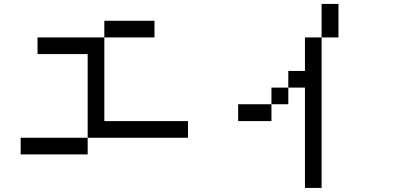

<svg xmlns="http://www.w3.org/2000/svg" viewBox="-20 -796 2040 957"><path d="M167 -526.4V-609.4H500V-192.4H917V-109.4H417V-526.4ZM83 -26.4V-109.4H417V-26.4ZM500 -609.4V-692.4H750V-609.4Z M1167 -192.4V-276.4H1333V-192.4ZM1583 -609.4V140.6H1500V-359.4H1417V-276.4H1333V-359.4H1417V-442.4H1500V-609.4ZM1583 -609.4V-776.4H1667V-609.4Z"/></svg>

Font: KH Dot Kodenmachou 12
Style: Regular
Weight: 400
Designer: Original version for X68000 by Keitarou Hiraki (http://hp.vector.co.jp/authors/VA000874/) / TrueType conversion by Homem
Version: Version 1.00.20150527